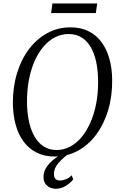

<svg xmlns="http://www.w3.org/2000/svg" viewBox="-20 -914 710 1134"><path d="M303 10.5Q242.5 10.5 196.8 -12.5Q151 -35.5 119.8 -77.2Q88.5 -119 72.8 -176.5Q57 -234 56 -302.5Q55.5 -399.5 80.5 -481.5Q105.5 -563.5 151.5 -624.2Q197.5 -685 260 -718.8Q322.5 -752.5 396.5 -752.5Q458 -752.5 504 -729.2Q550 -706 580.5 -664Q611 -622 626.5 -565.5Q642 -509 642.5 -442.5Q643.5 -346.5 619 -264.2Q594.5 -182 549 -120.2Q503.5 -58.5 440.8 -24Q378 10.5 303 10.5ZM314.5 -28Q357 -28 394.8 -48.2Q432.5 -68.5 462.8 -105.2Q493 -142 515 -192.8Q537 -243.5 548.5 -304.5Q560 -365.5 559.5 -433.5Q559 -498.5 547.8 -550Q536.5 -601.5 514.5 -638Q492.5 -674.5 460.2 -693.8Q428 -713 385 -713Q342.5 -713 304.8 -693.5Q267 -674 236.5 -638.2Q206 -602.5 184 -552.2Q162 -502 150.5 -440.8Q139 -379.5 139.5 -310Q140 -245.5 151.8 -193.5Q163.5 -141.5 185.8 -104.5Q208 -67.5 240.2 -47.8Q272.5 -28 314.5 -28ZM309 201Q277 200 257 181.8Q237 163.5 237 133Q237 108.5 246.5 88.2Q256 68 272.2 50.8Q288.5 33.5 309.2 18.8Q330 4 351.5 -9.5L372 -21.5L387 -7.5Q362.5 11 342.2 30.5Q322 50 310.2 70.5Q298.5 91 298.5 114Q298.5 133 307.8 142.5Q317 152 333.5 152Q351 152 369.2 144.8Q387.5 137.5 403.5 121L412.5 146Q395 167 368.2 184Q341.5 201 309 201ZM289.5 -893.5H554L546 -837H282Z"/></svg>

Font: Merriweather 72pt Light
Style: Italic
Weight: 300
Italic angle: -7.8°
Version: Version 2.101